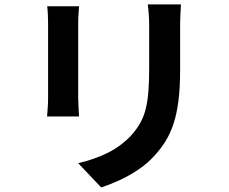

<svg xmlns="http://www.w3.org/2000/svg" viewBox="-20 -796 1040 873"><path d="M802.8 -776.1Q801.8 -755.4 800.4 -730.7Q799 -705.9 799 -675.8Q799 -650.1 799 -613Q799 -575.9 799 -539.3Q799 -502.7 799 -478Q799 -397.8 791.4 -337.9Q783.8 -278 768.9 -233.2Q754 -188.5 732.5 -153.8Q711 -119.1 682.6 -88.5Q650.1 -52.1 607.2 -23.6Q564.4 4.9 520.8 24.5Q477.3 44.2 440.3 56.4L335.5 -54Q410.2 -71.3 470.6 -101.5Q531 -131.8 576.4 -180.2Q602.1 -208.8 618.3 -238Q634.5 -267.3 643 -302.5Q651.5 -337.8 654.9 -382.7Q658.3 -427.6 658.3 -486.4Q658.3 -512.1 658.3 -548Q658.3 -583.9 658.3 -619.1Q658.3 -654.2 658.3 -675.8Q658.3 -705.9 656.5 -730.7Q654.7 -755.4 651.9 -776.1ZM339.4 -767.5Q338.4 -750.3 337 -732.6Q335.6 -714.9 335.6 -691.2Q335.6 -680.2 335.6 -655.1Q335.6 -630 335.6 -596.6Q335.6 -563.2 335.6 -526.8Q335.6 -490.4 335.6 -456Q335.6 -421.5 335.6 -394.5Q335.6 -367.4 335.6 -353.4Q335.6 -334.4 337 -309.3Q338.4 -284.1 339.4 -266.3H194Q195.2 -280.2 197 -305.9Q198.7 -331.6 198.7 -354.2Q198.7 -368.2 198.7 -395.2Q198.7 -422.3 198.7 -456.7Q198.7 -491.2 198.7 -527.6Q198.7 -563.9 198.7 -597Q198.7 -630 198.7 -655.1Q198.7 -680.2 198.7 -691.2Q198.7 -705 197.7 -727.6Q196.7 -750.3 194.7 -767.5Z"/></svg>

Font: Noto Sans TC
Style: Regular
Weight: 100
Designer: Ryoko NISHIZUKA 西塚涼子 (kana, bopomofo & ideographs); Paul D. Hunt (Latin, Greek & Cyrillic); Sandoll Communications 산돌커뮤니
Foundry: Adobe
Version: Version 2.004;hotconv 1.0.118;makeotfexe 2.5.65603